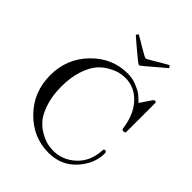

<svg xmlns="http://www.w3.org/2000/svg" viewBox="-261 -1078 1244 1244"><g transform="rotate(45 361.0 -456.5)"><path d="M56 -342Q56 -493 159 -599Q262 -705 404 -705Q448 -705 487 -689Q526 -673 544 -659Q562 -645 588 -619L638 -693Q646 -705 654 -705Q662 -705 663.5 -700.5Q665 -696 665 -681V-444Q665 -428 663 -424Q661 -420 649 -420Q639 -420 637 -423Q635 -426 633 -437Q618 -545 558 -609.5Q498 -674 415 -674Q391 -674 364.5 -668.5Q338 -663 299.5 -642.5Q261 -622 231.5 -588Q202 -554 180.5 -490Q159 -426 159 -341Q159 -257 180.5 -192.5Q202 -128 231.5 -94.5Q261 -61 299.5 -40.5Q338 -20 365 -14.5Q392 -9 416 -9Q502 -9 568 -70Q634 -131 640 -234Q641 -239 641 -241Q641 -243 642 -245.5Q643 -248 645.5 -249Q648 -250 652 -250Q665 -250 665 -233Q665 -138 592 -58Q519 22 404 22Q262 22 159 -83.5Q56 -189 56 -342ZM263 -919 275 -935Q295 -923 315.5 -911Q336 -899 347.5 -892Q359 -885 371.5 -878Q384 -871 390 -867.5Q396 -864 402 -861Q408 -858 411.5 -857Q415 -856 418 -856Q422 -856 446.5 -870.5Q471 -885 505.5 -905.5Q540 -926 557 -935L569 -919Q458 -824 439.5 -809Q421 -794 416 -794Q409 -794 321 -869Q286 -900 263 -919Z"/></g></svg>

Font: CMU Serif
Style: Roman
Weight: 500
Version: Version 0.7.0